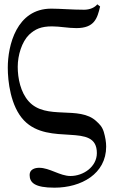

<svg xmlns="http://www.w3.org/2000/svg" viewBox="-20 -680 549 888"><path d="M16 -367C16 -306 28 -189 91 -123C208 -1 428 -118 428 28C428 91 366 134 306 134C257 134 210 96 161 96C142 96 117 103 117 129C117 165 141 188 232 188C356 188 471 124 471 -2C471 -23 467 -46 460 -70C452 -95 441 -105 426 -119C347 -194 193 -122 113 -211C75 -253 62 -318 62 -371C62 -425 81 -486 114 -519C143 -546 170 -558 221 -558C257 -558 295 -550 333 -550C417 -550 430 -595 443 -650L430 -660C419 -646 397 -635 369 -635C314 -635 257 -640 217 -640C56 -640 16 -469 16 -367Z"/></svg>

Font: Libertinus Serif
Style: Regular
Weight: 400
Designer: Philipp H. Poll
Foundry: Khaled Hosny
Version: Version 6.2